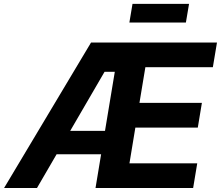

<svg xmlns="http://www.w3.org/2000/svg" viewBox="-42 -940 1104 960"><path d="M-21.6 0 413.3 -727.5H1042.9L1022.3 -604.1H684.9L655.3 -425.8H967.5L947 -302.1H634.8L605.3 -123.5H944.2L923.7 0H435.6L532 -581H480.8L142.9 0ZM177.7 -168.8 197 -285.8H567.3L548 -168.8ZM903.2 -920.5 887.5 -827.4H604.9L620.5 -920.5Z"/></svg>

Font: Inter
Style: Italic
Weight: 400
Italic angle: -9.3988°
Designer: Rasmus Andersson
Foundry: rsms
Version: Version 4.001;git-66647c0bb